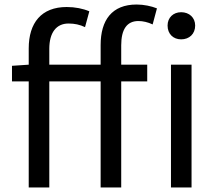

<svg xmlns="http://www.w3.org/2000/svg" viewBox="-20 -829 958 849"><path d="M736 0H827V-543H736ZM781 -655C817 -655 843 -679 843 -716C843 -751 817 -775 781 -775C746 -775 721 -751 721 -716C721 -679 746 -655 781 -655ZM33 -469H107V0H198V-469H425V0H516V-469H631V-543H516V-629C516 -699 541 -736 592 -736C612 -736 634 -731 655 -721L674 -792C649 -802 616 -809 584 -809C475 -809 425 -740 425 -630V-543H198V-613C198 -685 229 -725 283 -725C310 -725 333 -720 356 -709L375 -779C347 -791 312 -798 275 -798C163 -798 107 -728 107 -615V-543L33 -538Z"/></svg>

Font: Source Han Sans JP
Style: Regular
Weight: 400
Designer: Ryoko NISHIZUKA 西塚涼子 (kana, bopomofo & ideographs); Paul D. Hunt (Latin, Greek & Cyrillic); Sandoll Communications 산돌커뮤니
Foundry: Adobe
Version: Version 2.004;hotconv 1.0.118;makeotfexe 2.5.65603